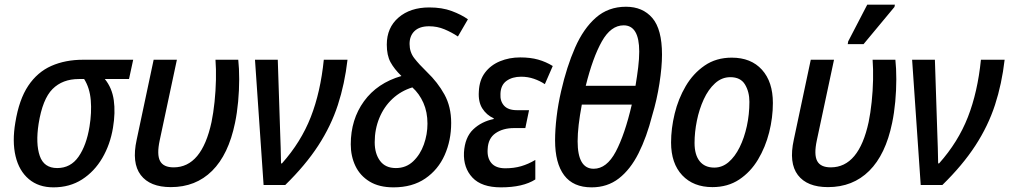

<svg xmlns="http://www.w3.org/2000/svg" viewBox="-20 -796 4342 826"><path d="M210 10Q146 10 104 -25.5Q62 -61 47 -124Q32 -187 46 -269Q62 -368 101.5 -427Q141 -486 201 -512.5Q261 -539 338 -539H553L535 -456H431Q462 -418 469.5 -365Q477 -312 466 -246Q454 -174 420 -116Q386 -58 333 -24Q280 10 210 10ZM226 -73Q284 -73 318 -122Q352 -171 365 -251Q375 -312 370.5 -365Q366 -418 342 -456H319Q249 -456 206 -413Q163 -370 146 -263Q133 -178 151 -125.5Q169 -73 226 -73Z M715 9Q625 9 585.5 -43Q546 -95 568 -195L641 -539H741L667 -192Q654 -131 668.5 -103.5Q683 -76 727 -76Q848 -76 890 -271Q898 -310 903 -357.5Q908 -405 909 -452.5Q910 -500 907 -539H1005Q1009 -502 1009 -455Q1009 -408 1004.5 -359Q1000 -310 991 -267Q963 -131 892.5 -61Q822 9 715 9Z M1114 0 1077 -539H1175L1185 -234Q1186 -201 1187.5 -160.5Q1189 -120 1189 -93H1193Q1275 -185 1317 -292.5Q1359 -400 1373 -539H1475Q1463 -435 1433.5 -344.5Q1404 -254 1349 -169.5Q1294 -85 1207 0Z M1673 10Q1611 10 1570 -15Q1529 -40 1509 -82Q1489 -124 1489 -175Q1489 -282 1546 -360.5Q1603 -439 1707 -469Q1676 -499 1660 -528.5Q1644 -558 1644 -604Q1644 -677 1694.5 -720.5Q1745 -764 1827 -764Q1882 -764 1923.5 -748.5Q1965 -733 1993 -713L1950 -639Q1923 -657 1892 -670Q1861 -683 1826 -683Q1785 -683 1763.5 -662.5Q1742 -642 1742 -607Q1742 -572 1762 -546Q1782 -520 1817 -486Q1863 -442 1892 -389.5Q1921 -337 1921 -267Q1921 -192 1893 -129Q1865 -66 1809.5 -28Q1754 10 1673 10ZM1683 -73Q1727 -73 1757.5 -102Q1788 -131 1803.5 -174.5Q1819 -218 1819 -264Q1819 -314 1801.5 -353.5Q1784 -393 1754 -420Q1705 -405 1668.5 -371Q1632 -337 1612 -288.5Q1592 -240 1592 -184Q1592 -135 1615 -104Q1638 -73 1683 -73Z M2135 10Q2052 10 2012.5 -32Q1973 -74 1976 -140Q1980 -205 2015.5 -239Q2051 -273 2104 -284V-287Q2073 -301 2055 -329.5Q2037 -358 2040 -402Q2042 -451 2066.5 -483.5Q2091 -516 2131 -532.5Q2171 -549 2218 -549Q2262 -549 2295.5 -539.5Q2329 -530 2358 -512L2324 -434Q2303 -448 2277 -457Q2251 -466 2222 -466Q2184 -466 2159 -448Q2134 -430 2133 -392Q2131 -361 2148.5 -341.5Q2166 -322 2204 -322H2256L2240 -245H2191Q2144 -245 2112 -223Q2080 -201 2078 -155Q2075 -117 2094 -94.5Q2113 -72 2154 -72Q2191 -72 2222 -81Q2253 -90 2283 -108V-24Q2230 10 2135 10Z M2368 -192Q2368 -238 2374.5 -293Q2381 -348 2394 -404Q2418 -509 2454 -591Q2490 -673 2543.5 -720Q2597 -767 2673 -767Q2745 -767 2786.5 -718.5Q2828 -670 2828 -561Q2828 -508 2817 -437Q2806 -366 2786 -300Q2762 -206 2727 -136.5Q2692 -67 2642.5 -28.5Q2593 10 2525 10Q2446 10 2407 -42Q2368 -94 2368 -192ZM2500 -427H2714Q2721 -469 2725.5 -506Q2730 -543 2730 -574Q2730 -687 2663 -687Q2608 -687 2569 -617.5Q2530 -548 2500 -427ZM2465 -188Q2465 -70 2534 -70Q2590 -70 2629 -143.5Q2668 -217 2698 -346H2483Q2474 -298 2469.5 -259Q2465 -220 2465 -188Z M3045 9Q2963 9 2915 -42Q2867 -93 2867 -183Q2867 -243 2882.5 -307Q2898 -371 2930 -425.5Q2962 -480 3011.5 -514Q3061 -548 3128 -548Q3211 -548 3258 -496Q3305 -444 3305 -353Q3305 -290 3289 -226.5Q3273 -163 3241 -109.5Q3209 -56 3160 -23.5Q3111 9 3045 9ZM3053 -75Q3087 -75 3114.5 -98.5Q3142 -122 3162 -162.5Q3182 -203 3193 -253.5Q3204 -304 3204 -358Q3204 -401 3185 -432.5Q3166 -464 3122 -464Q3085 -464 3056 -437.5Q3027 -411 3007.5 -368.5Q2988 -326 2978 -276.5Q2968 -227 2968 -181Q2968 -130 2990 -102.5Q3012 -75 3053 -75Z M3542 9Q3452 9 3412.5 -43Q3373 -95 3395 -195L3468 -539H3568L3494 -192Q3481 -131 3495.5 -103.5Q3510 -76 3554 -76Q3675 -76 3717 -271Q3725 -310 3730 -357.5Q3735 -405 3736 -452.5Q3737 -500 3734 -539H3832Q3836 -502 3836 -455Q3836 -408 3831.5 -359Q3827 -310 3818 -267Q3790 -131 3719.5 -61Q3649 9 3542 9ZM3627 -606 3629 -618 3711 -776H3830L3828 -766L3695 -606Z M3941 0 3904 -539H4002L4012 -234Q4013 -201 4014.5 -160.5Q4016 -120 4016 -93H4020Q4102 -185 4144 -292.5Q4186 -400 4200 -539H4302Q4290 -435 4260.5 -344.5Q4231 -254 4176 -169.5Q4121 -85 4034 0Z"/></svg>

Font: Noto Sans SemiCondensed Medium
Style: Italic
Weight: 500
Width: 4
Italic angle: -12°
Designer: Monotype Design Team
Foundry: Monotype Imaging Inc.
Version: Version 2.013; ttfautohint (v1.8.4.7-5d5b)